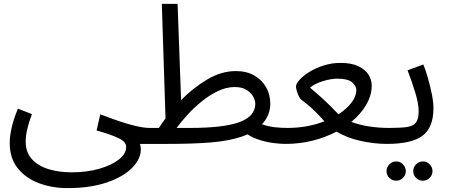

<svg xmlns="http://www.w3.org/2000/svg" viewBox="-20 -734 2306 986"><path d="M30 1Q30 -35 40 -79Q50 -123 72 -176L144 -148Q128 -106 120 -71Q112 -36 112 -6Q112 49 144.5 84Q177 119 230.5 135Q284 151 348 151Q425 151 488.5 133Q552 115 590 85.5Q628 56 628 20Q628 -6 588 -25Q548 -44 476 -64L495 -147Q599 -107 657 -92Q715 -77 746 -77Q767 -77 776.5 -65.5Q786 -54 786 -38Q786 -22 772 -8.5Q758 5 736 5H699Q701 14 702 19.5Q703 25 703 34Q703 83 658 128.5Q613 174 528.5 203Q444 232 326 232Q247 232 179.5 206.5Q112 181 71 130Q30 79 30 1Z M736 5 746 -77H796Q812 -102 830 -126L811 -714H892L910 -220Q971 -282 1043.5 -325.5Q1116 -369 1191 -369Q1246 -369 1285.5 -346.5Q1325 -324 1346.5 -286Q1368 -248 1368 -200Q1368 -174 1358 -147Q1348 -120 1325 -96Q1358 -84 1392 -80.5Q1426 -77 1456 -77Q1477 -77 1486.5 -65.5Q1496 -54 1496 -38Q1496 -22 1482 -8.5Q1468 5 1446 5Q1423 5 1388.5 1Q1354 -3 1317 -14Q1280 -25 1251 -44Q1235 -37 1217 -31Q1153 -10 1063 -2.5Q973 5 841 5ZM1185 -287Q1142 -287 1098.5 -266Q1055 -245 1015 -212.5Q975 -180 942 -143.5Q909 -107 887 -77H955Q1129 -77 1210 -107Q1291 -137 1291 -201Q1291 -218 1280 -238Q1269 -258 1246 -272.5Q1223 -287 1185 -287Z M1446 5 1456 -77Q1509 -77 1557 -86Q1605 -95 1646 -111Q1622 -139 1592 -168Q1562 -197 1526 -223Q1520 -228 1514 -241Q1508 -254 1504 -268Q1500 -282 1500 -289Q1500 -304 1519 -325Q1538 -346 1570 -365.5Q1602 -385 1643 -398Q1684 -411 1728 -411Q1785 -411 1820.5 -394Q1856 -377 1872.5 -350.5Q1889 -324 1889 -294Q1889 -245 1861 -196.5Q1833 -148 1784 -108Q1827 -92 1877 -84.5Q1927 -77 1977 -77Q1998 -77 2007.5 -65.5Q2017 -54 2017 -38Q2017 -22 2003 -8.5Q1989 5 1967 5Q1901 5 1831.5 -10.5Q1762 -26 1708 -58Q1653 -29 1586.5 -12Q1520 5 1446 5ZM1572 -284Q1610 -252 1643.5 -221.5Q1677 -191 1718 -147Q1761 -175 1785.5 -207.5Q1810 -240 1810 -272Q1810 -292 1788.5 -311Q1767 -330 1713 -330Q1679 -330 1637.5 -317Q1596 -304 1572 -284Z M1967 5 1977 -77Q2036 -77 2069 -81.5Q2102 -86 2116 -104.5Q2130 -123 2130 -163Q2130 -201 2112.5 -258.5Q2095 -316 2073 -373L2154 -403Q2167 -371 2178.5 -330Q2190 -289 2198 -249Q2206 -209 2206 -179Q2206 -79 2150 -37Q2094 5 1967 5ZM2152 194Q2131 194 2116.5 179.5Q2102 165 2102 145Q2102 125 2116.5 110Q2131 95 2152 95Q2172 95 2186.5 110Q2201 125 2201 145Q2201 165 2186.5 179.5Q2172 194 2152 194ZM2015 194Q1994 194 1979.5 179.5Q1965 165 1965 145Q1965 125 1979.5 110Q1994 95 2015 95Q2035 95 2049.5 110Q2064 125 2064 145Q2064 165 2049.5 179.5Q2035 194 2015 194Z"/></svg>

Font: Go Noto Kurrent-Regular
Style: Regular
Weight: 400
Designer: Monotype Design Team
Foundry: Monotype Imaging Inc.
Version: Version 2.012; ttfautohint (v1.8.4.7-5d5b)